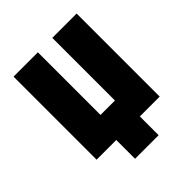

<svg xmlns="http://www.w3.org/2000/svg" viewBox="-192 -666 904 904"><g transform="rotate(-45 260.0 -214.0)"><path d="M181 125V0H50V-553H212V-136H308V-553H470V0H338V125Z"/></g></svg>

Font: Noto Sans ExtraCondensed Black
Style: Regular
Weight: 900
Width: 2
Designer: Monotype Design Team
Foundry: Monotype Imaging Inc.
Version: Version 2.013; ttfautohint (v1.8.4.7-5d5b)